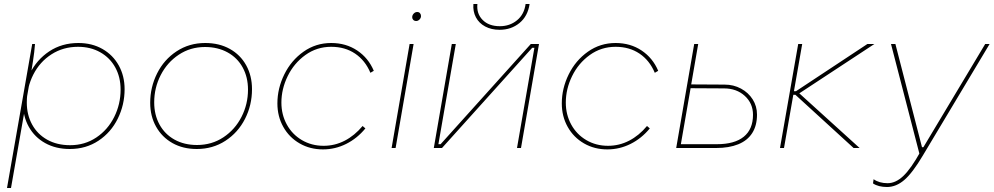

<svg xmlns="http://www.w3.org/2000/svg" viewBox="-20 -740 4968 960"><path d="M141 -520H155Q152 -479 145 -435Q138 -391 134 -366L132 -354L131 -347L35 200H15ZM95 -223Q95 -302 129 -371.5Q163 -441 226 -483Q289 -525 372 -525Q440 -525 492.5 -495Q545 -465 574 -412.5Q603 -360 603 -294Q603 -216 569 -147Q535 -78 472.5 -36.5Q410 5 329 5Q259 5 206 -24.5Q153 -54 124 -106Q95 -158 95 -223ZM583 -292Q583 -354 556.5 -402.5Q530 -451 481.5 -478.5Q433 -506 370 -506Q296 -506 237.5 -468.5Q179 -431 146.5 -367Q114 -303 114 -227Q114 -166 140.5 -117.5Q167 -69 216 -41.5Q265 -14 331 -14Q404 -14 461.5 -52.5Q519 -91 551 -155Q583 -219 583 -292Z M731 -226Q731 -304 765.5 -373Q800 -442 863 -483.5Q926 -525 1006 -525Q1076 -525 1129 -495.5Q1182 -466 1211 -413.5Q1240 -361 1240 -294Q1240 -214 1205 -145.5Q1170 -77 1107 -36Q1044 5 964 5Q895 5 842.5 -24.5Q790 -54 760.5 -106.5Q731 -159 731 -226ZM1220 -292Q1220 -354 1193.5 -402.5Q1167 -451 1118 -478Q1069 -505 1005 -505Q932 -505 874 -466.5Q816 -428 783.5 -364.5Q751 -301 751 -228Q751 -166 777.5 -117.5Q804 -69 852.5 -42Q901 -15 965 -15Q1039 -15 1097 -53.5Q1155 -92 1187.5 -155.5Q1220 -219 1220 -292Z M1367 -223Q1367 -298 1401.5 -368Q1436 -438 1497.5 -481.5Q1559 -525 1636 -525Q1710 -525 1766 -487.5Q1822 -450 1849 -386L1832 -376Q1806 -438 1755.5 -472Q1705 -506 1636 -506Q1564 -506 1507 -465Q1450 -424 1418.5 -359.5Q1387 -295 1387 -227Q1387 -167 1414 -117.5Q1441 -68 1489.5 -39.5Q1538 -11 1598 -11Q1654 -11 1703.5 -36.5Q1753 -62 1793 -110L1807 -98Q1766 -48 1711 -20.5Q1656 7 1595 7Q1530 7 1478 -23Q1426 -53 1396.5 -105.5Q1367 -158 1367 -223Z M2028 -520H2048L1958 0H1938ZM2041 -654Q2041 -664 2048.5 -672Q2056 -680 2066 -680Q2075 -680 2080 -674Q2085 -668 2085 -660Q2085 -650 2077.5 -642.5Q2070 -635 2061 -635Q2052 -635 2046.5 -640.5Q2041 -646 2041 -654Z M2239 -520H2259L2172 -19H2183L2634 -520H2675L2585 0H2565L2652 -501H2641L2190 0H2149ZM2347 -720H2367Q2362 -672 2393 -640.5Q2424 -609 2479 -609Q2529 -609 2565 -638.5Q2601 -668 2608 -720H2628Q2619 -659 2577.5 -625Q2536 -591 2478 -591Q2437 -591 2406 -607.5Q2375 -624 2359.5 -653.5Q2344 -683 2347 -720Z M2789 -223Q2789 -298 2823.5 -368Q2858 -438 2919.5 -481.5Q2981 -525 3058 -525Q3132 -525 3188 -487.5Q3244 -450 3271 -386L3254 -376Q3228 -438 3177.5 -472Q3127 -506 3058 -506Q2986 -506 2929 -465Q2872 -424 2840.5 -359.5Q2809 -295 2809 -227Q2809 -167 2836 -117.5Q2863 -68 2911.5 -39.5Q2960 -11 3020 -11Q3076 -11 3125.5 -36.5Q3175 -62 3215 -110L3229 -98Q3188 -48 3133 -20.5Q3078 7 3017 7Q2952 7 2900 -23Q2848 -53 2818.5 -105.5Q2789 -158 2789 -223Z M3375 -19H3564Q3653 -19 3699 -56.5Q3745 -94 3745 -166Q3745 -223 3704 -260.5Q3663 -298 3600 -298L3424 -299L3427 -318L3603 -317Q3648 -317 3685 -297Q3722 -277 3743.5 -243Q3765 -209 3765 -167Q3765 -112 3741 -74.5Q3717 -37 3671 -18.5Q3625 0 3561 0H3372ZM3451 -520H3471L3435 -312L3434 -305L3381 0H3361Z M3971 -520H3991L3900 0H3880ZM3957 -266H3938L3941 -284H3960L4317 -520H4352L3967 -267V-282L4278 0H4248Z M4345 177 4348 156Q4376 176 4418 176Q4459 176 4497.5 139Q4536 102 4583 17L4581 44L4435 -520H4457L4590 -4H4597L4906 -520H4928L4594 38Q4543 124 4502 159.5Q4461 195 4415 195Q4394 195 4376 190.5Q4358 186 4345 177Z"/></svg>

Font: Fixel Italic Variable 20240409 Display Thin
Style: Italic
Weight: 100
Italic angle: -10°
Designer: AlfaBravo + MacPaw
Foundry: Kyrylo Tkachov, Marchela Mozhyna, Serhii Makarenko, Maria Weinstein, Zakhar Kryvoshyya
Version: Version 1.211;Glyphs 3.2 (3225)